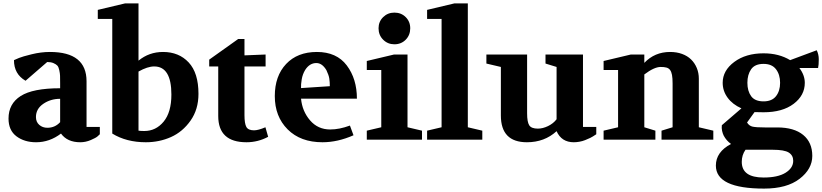

<svg xmlns="http://www.w3.org/2000/svg" viewBox="-20 -820 4826 1127"><path d="M30 -124Q30 -211 101.5 -256.5Q173 -302 333 -302V-332Q333 -362 332.5 -375.5Q332 -389 328 -408Q324 -427 316.5 -435Q309 -443 294 -449.5Q279 -456 257 -456L130 -346Q62 -385 62 -467L92 -480Q111 -488 166 -501.5Q221 -515 273 -515Q488 -515 488 -343V-75H566V-32Q561 -27 552 -19Q543 -11 513 2Q483 15 451 15Q375 15 338 -36Q271 15 192 15Q123 15 76.5 -20Q30 -55 30 -124ZM191 -133Q191 -104 210.5 -87Q230 -70 258 -70Q303 -70 333 -103V-240Q277 -240 234 -210.5Q191 -181 191 -133Z M554 -709V-762L714 -800H793V-464Q855 -515 937 -515Q1030 -515 1087.5 -453.5Q1145 -392 1145 -269Q1145 -178 1098.5 -112Q1052 -46 983.5 -15.5Q915 15 836 15Q722 15 639 -36V-709ZM793 -53Q805 -51 827 -51Q895 -51 940.5 -106Q986 -161 986 -265Q986 -430 885 -430Q846 -430 793 -400Z M1208 -430V-470L1378 -591H1415V-495L1539 -500V-430H1415V-144Q1415 -95 1426 -75Q1437 -55 1471 -55Q1496 -55 1538 -73L1554 -17Q1494 15 1427 15Q1261 15 1261 -139V-430Z M1593 -256Q1593 -374 1659.5 -444.5Q1726 -515 1840 -515Q1956 -515 2015.5 -436Q2075 -357 2075 -241H1747Q1754 -167 1800 -113.5Q1846 -60 1918 -60Q1972 -60 2034 -83L2055 -26Q1962 15 1873 15Q1744 15 1668.5 -60.5Q1593 -136 1593 -256ZM1747 -303 1916 -314Q1916 -338 1913 -358.5Q1910 -379 1896 -408Q1871 -450 1837 -450Q1797 -450 1771 -409Q1756 -384 1751 -354Q1746 -324 1747 -303Z M2133 0V-53L2218 -73V-409H2133V-462L2293 -500H2372V-73L2457 -53V0ZM2202 -654Q2202 -693 2229 -719.5Q2256 -746 2295 -746Q2335 -746 2361.5 -719.5Q2388 -693 2388 -654Q2388 -614 2361.5 -587Q2335 -560 2295 -560Q2256 -560 2229 -587Q2202 -614 2202 -654Z M2487 0V-53L2572 -73V-709H2487V-762L2647 -800H2726V-73L2811 -53V0Z M2835 -447V-500H3074V-155Q3074 -104 3086.5 -84.5Q3099 -65 3137 -65Q3166 -65 3197 -80Q3228 -95 3247 -120V-427L3182 -447V-500H3402V-75H3480V-32Q3458 -17 3444.5 -10.5Q3431 -4 3414.5 2.5Q3398 9 3380.5 12Q3363 15 3348 15Q3276 15 3247 -50Q3176 15 3073 15Q2920 15 2920 -142V-427Z M3523 0V-53L3608 -73V-409H3523V-462L3683 -500H3762V-451Q3823 -515 3913 -515Q3952 -515 3983.5 -503.5Q4015 -492 4036.5 -471Q4058 -450 4070 -421Q4082 -392 4082 -358V-73L4167 -53V0H3863V-53L3928 -73V-330Q3928 -361 3924.5 -380Q3921 -399 3913 -409.5Q3905 -420 3891.5 -423.5Q3878 -427 3858 -427Q3820 -427 3762 -383V-73L3827 -53V0Z M4182 152Q4182 72 4271 25Q4244 6 4228 -24Q4222 -36 4218.5 -52Q4215 -68 4217 -85L4332 -184Q4280 -207 4251 -246.5Q4222 -286 4222 -334Q4222 -406 4290 -456.5Q4358 -507 4462 -507Q4552 -507 4618 -467L4774 -525Q4786 -501 4786 -472Q4786 -438 4782 -421H4672Q4704 -379 4704 -334Q4704 -260 4638.5 -210.5Q4573 -161 4462 -161Q4426 -161 4409 -162L4365 -101Q4377 -81 4398 -76.5Q4419 -72 4469 -72H4542Q4641 -72 4694.5 -28Q4748 16 4748 95Q4748 172 4673.5 229.5Q4599 287 4465 287Q4182 287 4182 152ZM4334 130Q4334 222 4462 222Q4546 222 4591 194Q4636 166 4636 124Q4636 92 4610 75.5Q4584 59 4515 59H4356Q4334 90 4334 130ZM4462 -225Q4511 -225 4535 -255.5Q4559 -286 4559 -334Q4559 -382 4535 -413.5Q4511 -445 4462 -445Q4411 -445 4389 -413.5Q4367 -382 4367 -334Q4367 -286 4389 -255.5Q4411 -225 4462 -225Z"/></svg>

Font: Volkhov
Style: Bold
Weight: 700
Designer: Cyreal (www.cyreal.org)
Foundry: Cyreal (www.cyreal.org)
Version: Version 1.010